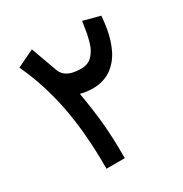

<svg xmlns="http://www.w3.org/2000/svg" viewBox="-155 -781 861 901"><g transform="rotate(-30 275.0 -330.0)"><path d="M165 -11.2Q165 -194.3 137 -339.1Q108.9 -483.9 52.2 -606.4L48.3 -614.7L56.6 -619.1L131.8 -655.3L141.6 -660.2L145.5 -649.9L193.4 -517.6Q212.4 -465.8 296.9 -465.8Q316.4 -465.8 331.8 -471.7Q347.2 -477.5 358.6 -490Q370.1 -502.4 378.4 -517.3Q386.7 -532.2 392.8 -554.2Q398.9 -576.2 403.1 -597.4Q407.2 -618.7 411.1 -647.5L412.6 -658.2L423.3 -655.3L495.1 -636.2L502.9 -634.3L502.4 -626.5Q500 -595.2 495.1 -566.9Q490.2 -538.6 481.7 -511.5Q473.1 -484.4 461.7 -461.4Q450.2 -438.5 433.8 -419.2Q417.5 -399.9 397.9 -386.5Q378.4 -373 353.3 -365.5Q328.1 -357.9 299.3 -357.9Q265.6 -357.9 232.4 -366.7Q249.5 -269 256.8 -191.4Q264.2 -113.8 264.2 -9.8V0H254.4H174.8H165V-9.8Z"/></g></svg>

Font: Samim FD-WOL
Style: Medium-FD-WOL
Weight: 500
Foundry: DejaVu fonts team - Redesigned by Saber Rastikerdar
Version: Version 4.0.0